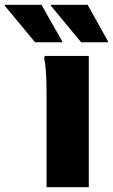

<svg xmlns="http://www.w3.org/2000/svg" viewBox="-118 -780 470 800"><path d="M76 0V-380Q76 -400 75.5 -430.5Q75 -461 72.5 -491Q70 -521 66 -539L69 -547H252V0ZM28 -604 -98 -756V-760H55L141 -608V-604ZM220 -604 94 -756V-760H247L332 -608V-604Z"/></svg>

Font: Kufam
Style: Bold
Weight: 700
Designer: Wael Morcos, Artur Schmal
Foundry: Original Type
Version: Version 1.300; ttfautohint (v1.8.3)